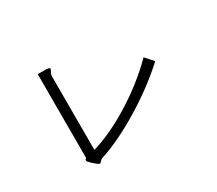

<svg xmlns="http://www.w3.org/2000/svg" viewBox="-114 -935 1228 1086"><g transform="rotate(-30 500.0 -392.0)"><path d="M268.6 -699.2H214.8V-150.4Q201.2 -144.5 210 -131.8Q214.8 -125 235.4 -106.4L247.1 -96.7Q259.8 -85 266.6 -85Q271.5 -85 277.3 -92.8Q283.2 -98.6 286.1 -101.6Q293 -106.4 301.8 -108.4Q418 -146.5 563.5 -234.4Q712.9 -325.2 827.1 -430.7L781.2 -482.4Q666 -368.2 525.4 -282.2Q394.5 -202.1 278.3 -168V-644.5Q278.3 -655.3 281.2 -665Q284.2 -670.9 289.1 -678.7Q294.9 -689.5 293 -692.4Q290 -697.3 268.6 -699.2Z"/></g></svg>

Font: Dotum
Style: Regular
Weight: 400
Version: Version 2.21